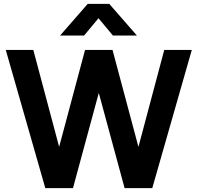

<svg xmlns="http://www.w3.org/2000/svg" viewBox="-20 -980 1029 1000"><path d="M293 -795 437 -960H549L693 -795H568L493 -885L418 -795ZM216 0 10 -720H153.5L288 -215L423 -720H566L701 -215L835.5 -720H979L773 0H629L494.5 -496L360 0Z"/></svg>

Font: Vela Sans ExtBd
Style: Regular
Weight: 800
Designer: Principal design: Mikhail Sharanda - project Manrope.
Design modification: Ravid Balaliev
Foundry: Mikhail Sharanda
Version: Version 1.001